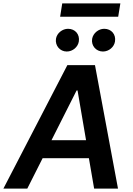

<svg xmlns="http://www.w3.org/2000/svg" viewBox="-41 -1111 785 1131"><path d="M119.7 0 210.2 -179.3H482.6L513.5 0H654.1L518.5 -727.3H355.8L-21 0ZM262.4 -285.2 410.2 -578.1H415.8L465.9 -285.2ZM288.7 -882.5C282.7 -842.3 312.1 -807.5 352.3 -807.5C387.8 -807.5 418.3 -834.5 423.3 -866.5C430 -908.4 402 -941.4 359.7 -941.4C326.7 -941.4 294 -916.2 288.7 -882.5ZM313.2 -1012.4H655.2L668 -1090.9H325.6ZM501.8 -882.5C495 -841.6 525.2 -807.5 565.3 -807.5C600.9 -807.5 631.4 -834.5 636.4 -866.5C643.1 -908.4 615.1 -941.4 572.8 -941.4C539.8 -941.4 507.8 -916.2 501.8 -882.5Z"/></svg>

Font: Margiela Sans Semi Bold
Style: Italic
Weight: 600
Italic angle: -9.39999°
Designer: Stefan Endress, Andreas Faust
Version: Version 1.100;FEAKit 1.0